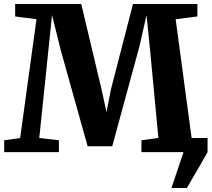

<svg xmlns="http://www.w3.org/2000/svg" viewBox="-20 -763 1061 963"><path d="M840 180 900.5 0 897 -71H1021V0Q1005 29 985.5 62.8Q966 96.5 947.8 127.2Q929.5 158 917.5 180ZM81 -70.5 163 -666.5 56 -680.5V-743H387.5L489.5 -314.5L514 -200.5L536.5 -315L647 -743H970V-680.5L861 -666.5L941 -71.5L1019 -59.5V0H689.5V-59.5L774.5 -71L733 -509L715 -687L679 -529L543 -29.5H419.5L284.5 -512L241 -687.5L222.5 -509L177 -71L275.5 -59.5V0H1V-59.5Z"/></svg>

Font: Merriweather 28pt ExtraBold
Style: Regular
Weight: 800
Version: Version 2.100